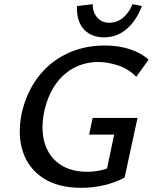

<svg xmlns="http://www.w3.org/2000/svg" viewBox="-20 -888 732 920"><path d="M371 12Q258 12 187 -34.5Q116 -81 89.5 -161.5Q63 -242 84 -345Q106 -443 160.5 -516Q215 -589 297.5 -629.5Q380 -670 483 -670Q547 -670 601.5 -652.5Q656 -635 692 -602L633 -520Q595 -559 544.5 -575Q494 -591 452 -591Q388 -591 334 -562.5Q280 -534 243 -479Q206 -424 190 -344Q175 -261 195.5 -198Q216 -135 268 -100Q320 -65 397 -65Q438 -65 475 -75Q512 -85 548 -107L484 -39L527 -243H407L424 -323H639L577 -37Q527 -11 474 0.5Q421 12 371 12ZM478 -709Q418 -709 382 -747.5Q346 -786 349 -859L424 -868Q424 -830 445.5 -804.5Q467 -779 504 -779Q540 -779 569 -802.5Q598 -826 615 -868L660 -859Q634 -790 587.5 -749.5Q541 -709 478 -709Z"/></svg>

Font: Ysabeau Office SemiBold
Style: Italic
Weight: 600
Italic angle: -12°
Designer: Christian Thalmann (Catharsis Fonts)
Version: Version 2.001;gftools[0.9.30]; featfreeze: tnum,lnum,ss02